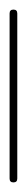

<svg xmlns="http://www.w3.org/2000/svg" viewBox="-20 -380 56 400"><path d="M0 -8H16V-352H0ZM8 -16Q4 -16 2 -14Q0 -12 0 -8Q0 -4 2 -2Q4 0 8 0Q12 0 14 -2Q16 -4 16 -8Q16 -12 14 -14Q12 -16 8 -16ZM8 -360Q4 -360 2 -358Q0 -356 0 -352Q0 -348 2 -346Q4 -344 8 -344Q12 -344 14 -346Q16 -348 16 -352Q16 -356 14 -358Q12 -360 8 -360Z"/></svg>

Font: Wavefont ExtraLight
Style: Regular
Weight: 250
Version: Version 3.004;gftools[0.9.33]